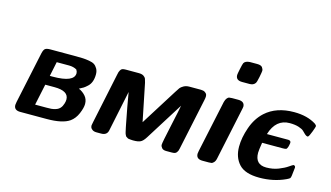

<svg xmlns="http://www.w3.org/2000/svg" viewBox="-84 -1001 2226 1290"><g transform="rotate(15 1028.5 -356.0)"><path d="M68.8 -37.1Q68.8 -37.1 71.8 -58.1L147.9 -416Q153.8 -442.9 164.3 -450.4Q174.8 -458 200.2 -458H378.9Q409.7 -458 427.7 -457Q445.8 -456.1 470 -452.1Q494.1 -448.2 507.1 -439.7Q520 -431.2 529.5 -414.6Q539.1 -397.9 539.1 -375Q539.1 -347.2 531.5 -325.7Q523.9 -304.2 508.1 -289.6Q492.2 -274.9 482.7 -269Q473.1 -263.2 453.1 -252.9Q480 -241.7 500 -219.2Q520 -196.8 520 -164.1Q520 -137.2 502.9 -96.7Q485.8 -56.2 455.1 -34.2Q406.2 0 296.9 0H110.8Q68.8 -1 68.8 -37.1ZM196.8 -73.2H275.9Q296.9 -73.2 309.3 -74.2Q321.8 -75.2 339.4 -80.6Q356.9 -85.9 368.4 -98.4Q379.9 -110.8 386.2 -131.8Q391.1 -147 391.1 -160.2Q391.1 -220.2 292 -220.2H228ZM242.2 -285.2H262.2Q411.1 -285.2 411.1 -349.1Q411.1 -360.4 402.8 -373Q379.9 -386.2 349.1 -386.2H263.2Z M599.1 -37.1Q599.1 -40 604 -63L676.8 -409.2Q679.7 -424.3 681.4 -429.2Q683.1 -434.1 688 -443.1Q692.9 -452.1 701.4 -455.1Q710 -458 724.1 -458H814.9Q836.9 -458 848.9 -450Q860.8 -441.9 864.3 -432.9Q867.7 -423.8 872.1 -405.8L924.8 -146L1083 -397.9Q1097.2 -420.9 1104 -429.9Q1110.8 -439 1127.4 -448.5Q1144 -458 1167 -458H1247.1Q1265.1 -458 1275.6 -450.9Q1286.1 -443.8 1288.6 -437Q1291 -430.2 1291 -421.9Q1291 -413.1 1287.1 -395L1211.9 -40Q1209 -27.8 1207.5 -23.9Q1206.1 -20 1200.9 -12.5Q1195.8 -4.9 1187.3 -2.4Q1178.7 0 1166 0H1127.9Q1106.9 0 1097.4 -11Q1087.9 -22 1087.9 -33.2Q1087.9 -48.3 1115 -171.6Q1142.1 -294.9 1146 -319.8L980 -55.2Q961.9 -26.4 944.8 -18.8Q927.7 -11.2 898.9 -11.2H892.1Q883.3 -11.2 876.2 -12.2Q869.1 -13.2 863.5 -13.7Q857.9 -14.2 853.5 -18.1Q849.1 -22 845.9 -22.9Q842.8 -23.9 839.8 -31Q836.9 -38.1 835.4 -40Q834 -42 832 -52Q830.1 -62 829.1 -65.4Q828.1 -68.8 825.4 -82Q822.8 -95.2 821.8 -100.1Q796.9 -226.1 781.7 -317.9L723.1 -36.1Q716.3 0 675.8 0H643.1Q625 0 614.5 -7.6Q604 -15.1 601.6 -22.2Q599.1 -29.3 599.1 -37.1Z M1336.4 -37.1Q1336.4 -42 1339.4 -57.1L1416.5 -418Q1421.4 -437 1429.4 -446Q1437.5 -455.1 1443.1 -456.1Q1448.7 -457 1464.4 -458H1506.3Q1551.3 -458 1551.8 -421.9Q1551.8 -418 1550 -410.4Q1548.3 -402.8 1548.3 -401.9L1471.7 -40Q1467.8 -21 1458.3 -11.5Q1448.7 -2 1443.6 -1.5Q1438.5 -1 1424.3 0H1380.4Q1336.4 0 1336.4 -37.1ZM1456.5 -617.2Q1456.5 -624 1464.1 -660.4Q1471.7 -696.8 1475.6 -704.1Q1485.4 -721.2 1516.6 -723.1H1567.4Q1594.2 -723.1 1603.3 -711.2Q1612.3 -699.2 1612.3 -687Q1612.3 -680.2 1605 -642.6Q1597.7 -605 1591.3 -597.2Q1579.1 -580.1 1552.7 -580.1H1500.5Q1456.5 -580.1 1456.5 -617.2Z M1593.3 -155.8Q1593.3 -217.8 1618.4 -289.8Q1643.6 -361.8 1693.4 -407.2Q1768.6 -475.1 1891.6 -475.1Q1984.4 -475.1 2045.4 -436Q2056.6 -428.2 2056.6 -419.9Q2056.6 -415 2043.9 -381.1Q2031.2 -347.2 2023.4 -340.8L2018.6 -339.8Q2010.7 -340.8 2000.5 -349.9Q1990.2 -358.9 1981 -368.9Q1971.7 -378.9 1945.6 -387.5Q1919.4 -396 1882.3 -396Q1786.1 -396 1752.4 -285.2H1901.4Q1919.4 -284.2 1919.4 -269Q1915.5 -233.9 1904.3 -223.1Q1897.5 -220.2 1880.4 -220.2H1736.3Q1727.5 -166 1727.5 -148.9Q1727.5 -66.9 1805.7 -66.9Q1851.6 -66.9 1889.9 -82Q1928.2 -97.2 1951.4 -113.5Q1974.6 -129.9 1980.5 -130.9Q1992.7 -127.9 1992.7 -116.2Q1992.7 -112.3 1986.3 -59.1Q1984.4 -43.9 1980 -39.6Q1975.6 -35.2 1958.5 -26.9Q1876.5 11.2 1778.3 11.2Q1678.2 11.2 1635.7 -35.2Q1593.3 -81.5 1593.3 -155.8Z"/></g></svg>

Font: CMU Sans Serif
Style: BoldOblique
Weight: 700
Italic angle: -12°
Version: Version 0.7.0